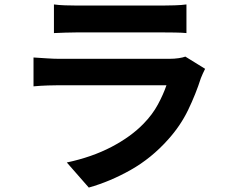

<svg xmlns="http://www.w3.org/2000/svg" viewBox="-20 -787 1040 865"><path d="M223 -767Q244 -764 273 -763Q302 -762 327 -762Q346 -762 385.5 -762Q425 -762 473.5 -762Q522 -762 570 -762Q618 -762 656 -762Q694 -762 712 -762Q735 -762 767 -763Q799 -764 820 -767V-638Q800 -640 768.5 -640.5Q737 -641 710 -641Q694 -641 655.5 -641Q617 -641 568.5 -641Q520 -641 471.5 -641Q423 -641 384 -641Q345 -641 327 -641Q303 -641 274.5 -640Q246 -639 223 -638ZM904 -477Q899 -467 893.5 -455Q888 -443 885 -435Q862 -363 827.5 -291.5Q793 -220 737 -158Q662 -74 569 -21.5Q476 31 380 58L281 -55Q394 -79 482 -125Q570 -171 627 -230Q667 -271 691.5 -316.5Q716 -362 730 -403Q719 -403 692 -403Q665 -403 627.5 -403Q590 -403 547 -403Q504 -403 459 -403Q414 -403 373 -403Q332 -403 299.5 -403Q267 -403 247 -403Q229 -403 196 -402Q163 -401 131 -398V-528Q163 -526 193.5 -524Q224 -522 247 -522Q262 -522 292.5 -522Q323 -522 363 -522Q403 -522 448.5 -522Q494 -522 539.5 -522Q585 -522 626 -522Q667 -522 697 -522Q727 -522 742 -522Q766 -522 785.5 -525Q805 -528 815 -532Z"/></svg>

Font: Noto Sans SC
Style: Bold
Weight: 700
Designer: Ryoko NISHIZUKA  (kana, bopomofo & ideographs); Paul D. Hunt (Latin, Greek & Cyrillic); Sandoll Communications , Soo-you
Foundry: Adobe
Version: Version 2.004-H2;hotconv 1.0.118;makeotfexe 2.5.65603